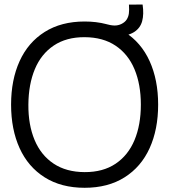

<svg xmlns="http://www.w3.org/2000/svg" viewBox="-20 -832 764 866"><path d="M623.2 -811.5Q629.7 -767.5 621.1 -736.2Q612.5 -705 584.7 -687.3Q568.2 -677 545.9 -672.4Q523.7 -667.8 499.2 -671.6Q474.8 -675.3 453.5 -688.7V-724.5Q479.8 -717.2 496.2 -716.9Q512.7 -716.7 527.5 -723.8Q543.8 -731.8 551.7 -744.3Q559.5 -756.8 561.3 -771.6Q563.2 -786.3 561.8 -806.8L561.5 -811.3ZM361.7 15Q256.2 15 181.5 -32.1Q106.8 -79.2 68.4 -163.8Q30 -248.5 30 -360Q30 -471.5 68.4 -556.2Q106.8 -640.8 181.5 -687.9Q256.2 -735 361.7 -735Q467.2 -735 541.8 -687.9Q616.5 -640.8 654.9 -556.2Q693.3 -471.5 693.3 -360Q693.3 -248.5 654.9 -163.8Q616.5 -79.2 541.8 -32.1Q467.2 15 361.7 15ZM361.7 -55.7Q444.3 -55.3 501.2 -93.4Q558 -131.5 586.7 -200.1Q615.3 -268.7 615.3 -360Q615.3 -451.2 586.7 -519.6Q558 -588 501.2 -626Q444.5 -664 361.7 -664.3Q279.3 -664.7 222.5 -626.6Q165.7 -588.5 137.2 -520.1Q108.7 -451.7 108 -360Q107.3 -269.2 136 -200.6Q164.7 -132 221.8 -94Q278.8 -56 361.7 -55.7Z"/></svg>

Font: Manrope
Style: Regular
Weight: 400
Designer: Mikhail Sharanda
Foundry: Mikhail Sharanda
Version: Version 4.503